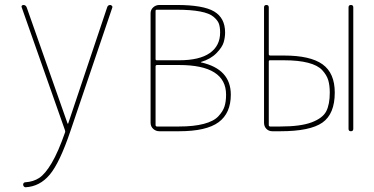

<svg xmlns="http://www.w3.org/2000/svg" viewBox="-20 -540 1540 790"><path d="M247.1 -4.9 69.3 -509.8Q67.4 -513.7 69.8 -516.6Q72.3 -519.5 76.2 -519.5Q85.9 -519.5 89.8 -509.8L257.8 -32.2Q257.8 -31.2 258.8 -31.2Q260.7 -31.2 260.7 -32.2L420.9 -509.8Q423.8 -519.5 433.6 -519.5Q436.5 -519.5 439.9 -516.6Q443.4 -513.7 442.4 -509.8L269.5 0Q225.6 129.9 184.6 178.7Q143.6 227.5 85 230.5Q81.1 230.5 78.1 227.1Q75.2 223.6 75.2 219.7Q75.2 215.8 77.6 212.9Q80.1 210 84 210Q117.2 208 141.6 191.9Q166 175.8 192.9 130.4Q219.7 85 248 3.9Q249 1 247.1 -4.9Z M620.1 -266.6V-25.4Q620.1 -20.5 625 -19.5H716.8Q777.3 -19.5 818.4 -30.3Q859.4 -41 878.4 -61.5Q897.5 -82 903.8 -102.1Q910.2 -122.1 910.2 -150.4Q910.2 -272.5 716.8 -272.5H625Q620.1 -271.5 620.1 -266.6ZM620.1 -495.1V-296.9Q620.1 -292 625 -292H716.8Q800.8 -292 843.3 -321.8Q885.7 -351.6 885.7 -406.2Q885.7 -427.7 880.9 -441.9Q876 -456.1 858.9 -470.7Q841.8 -485.4 803.7 -492.7Q765.6 -500 707 -500H625Q620.1 -500 620.1 -495.1ZM635.7 0Q621.1 0 610.4 -9.8Q599.6 -19.5 599.6 -35.2V-485.4Q599.6 -500 610.4 -509.8Q621.1 -519.5 635.7 -519.5H707Q816.4 -519.5 861.3 -492.7Q906.2 -465.8 906.2 -406.2Q906.2 -386.7 900.4 -366.2Q894.5 -345.7 870.6 -321.3Q846.7 -296.9 807.6 -285.2Q806.6 -285.2 806.6 -284.2Q806.6 -283.2 807.6 -283.2Q929.7 -255.9 929.7 -150.4Q929.7 -74.2 879.4 -37.1Q829.1 0 716.8 0Z M1414.1 -9.8V-509.8Q1414.1 -519.5 1423.8 -519.5Q1433.6 -519.5 1433.6 -509.8V-9.8Q1433.6 0 1423.8 0Q1414.1 0 1414.1 -9.8ZM1085.9 -287.1V-25.4Q1085.9 -20.5 1090.8 -19.5H1133.8Q1216.8 -19.5 1262.2 -36.6Q1307.6 -53.7 1322.3 -82Q1336.9 -110.4 1336.9 -159.2Q1336.9 -188.5 1330.6 -210Q1324.2 -231.4 1305.7 -251.5Q1287.1 -271.5 1247.6 -281.7Q1208 -292 1148.4 -292H1090.8Q1085.9 -292 1085.9 -287.1ZM1100.6 0Q1085.9 0 1076.2 -9.8Q1066.4 -19.5 1066.4 -35.2V-509.8Q1066.4 -519.5 1076.2 -519.5Q1085.9 -519.5 1085.9 -509.8V-317.4Q1085.9 -312.5 1090.8 -311.5H1148.4Q1256.8 -311.5 1307.1 -275.4Q1357.4 -239.3 1357.4 -159.2Q1357.4 -71.3 1306.6 -35.6Q1255.9 0 1133.8 0Z"/></svg>

Font: Rounded-X Mgen+ 2m thin
Style: Regular
Weight: 100
Designer: [Source Han Sans]
Ryoko NISHIZUKA  (kana & ideographs); Paul D. Hunt (Latin, Greek & Cyrillic); Wenlong ZHANG  (bopomofo
Version: Version 1.059.20150602